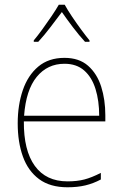

<svg xmlns="http://www.w3.org/2000/svg" viewBox="-20 -783 521 813"><path d="M253 -538Q315 -538 353 -504.5Q391 -471 408.5 -416Q426 -361 426 -295V-269H81Q80 -146 127.5 -80.5Q175 -15 266 -15Q306 -15 337 -23Q368 -31 407 -51V-23Q375 -6 341.5 2Q308 10 266 10Q192 10 145.5 -24.5Q99 -59 77 -120Q55 -181 55 -261Q55 -338 76.5 -401Q98 -464 142 -501Q186 -538 253 -538ZM253 -513Q181 -513 135.5 -457.5Q90 -402 82 -293H400Q400 -356 384.5 -406Q369 -456 336.5 -484.5Q304 -513 253 -513ZM254 -763Q266 -741 285.5 -712Q305 -683 325 -656Q345 -629 359 -612V-606H340Q315 -633 288.5 -668Q262 -703 242 -732Q221 -704 194 -668.5Q167 -633 142 -606H123V-612Q139 -631 159 -658.5Q179 -686 198 -714Q217 -742 229 -763Z"/></svg>

Font: Noto Sans Kannada SemiCondensed Thin
Style: Regular
Weight: 100
Width: 4
Designer: Jelle Bosma - Monotype Design Team
Foundry: Monotype Imaging Inc.
Version: Version 2.005; ttfautohint (v1.8.4.7-5d5b)